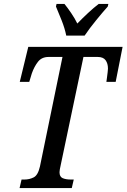

<svg xmlns="http://www.w3.org/2000/svg" viewBox="-20 -951 640 971"><path d="M79 0 89 -43H103Q129 -43 150.5 -54Q172 -65 182 -109L296 -663H226Q191 -663 172 -638.5Q153 -614 141 -580L128 -537H80L123 -714H600L565 -537H518Q519 -544 521 -558.5Q523 -573 524.5 -586.5Q526 -600 526 -604Q526 -630 514 -646.5Q502 -663 474 -663H402L287 -116Q281 -90 281 -80Q281 -57 297 -50Q313 -43 339 -43H353L343 0ZM315 -771Q308 -807 291.5 -848.5Q275 -890 263 -918L266 -931H306Q321 -913 340 -885Q359 -857 371 -832Q395 -857 425 -885Q455 -913 479 -931H528L525 -918Q500 -890 466.5 -849Q433 -808 408 -771Z"/></svg>

Font: Noto Serif ExtraCondensed Medium
Style: Italic
Weight: 500
Width: 2
Italic angle: -12°
Designer: Monotype Design Team
Foundry: Monotype Imaging Inc.
Version: Version 2.013; ttfautohint (v1.8.4.7-5d5b)